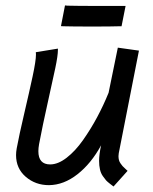

<svg xmlns="http://www.w3.org/2000/svg" viewBox="-20 -676 558 701"><path d="M438.5 -654.3 423.8 -580.1H415.5Q387.2 -579.1 316.9 -579.1Q244.1 -579.1 210.9 -580.1L202.6 -580.6L217.3 -656.2L226.1 -655.3Q257.8 -654.3 350.1 -654.3Q350.1 -654.3 430.2 -654.3ZM394.5 4.9Q393.1 3.9 382.3 -4.4Q371.6 -12.7 367.2 -17.6Q362.8 -22.5 355.5 -33Q348.1 -43.5 345 -57.4Q341.8 -71.3 341.8 -88.9Q341.8 -111.8 349.1 -145.5Q313 -79.1 262.9 -39.8Q212.9 -0.5 158.7 0Q109.4 0 74 -30.5Q38.6 -61 38.6 -109.9Q38.6 -120.6 41 -134.3Q49.8 -182.1 68.4 -261.2Q86.9 -340.3 99.1 -397.2Q111.3 -454.1 111.3 -477.1Q111.3 -482.9 110.8 -485.4L191.4 -498.5V-493.7Q191.4 -472.7 181.9 -427.5Q172.4 -382.3 154.1 -300.5Q135.7 -218.8 122.6 -149.4Q120.1 -134.8 120.1 -124Q120.1 -75.7 163.1 -75.7Q191.9 -75.7 223.4 -100.1Q254.9 -124.5 283 -164.3Q311 -204.1 334.5 -247.8Q357.9 -291.5 376.5 -337.4L410.2 -502L487.3 -491.2L413.6 -116.7Q412.6 -108.9 412.6 -106Q412.6 -98.1 414.3 -91.6Q416 -85 420.4 -78.9Q424.8 -72.8 427.5 -69.6Q430.2 -66.4 437.3 -60.1Q444.3 -53.7 445.8 -52.2Z"/></svg>

Font: Fantasque Sans Mono
Style: Italic
Weight: 400
Italic angle: -11°
Monospace: yes
Designer: Jany Belluz
Version: Version 1.8.0 ; ttfautohint (v1.8.2)